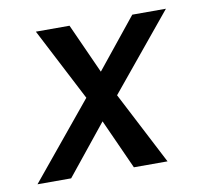

<svg xmlns="http://www.w3.org/2000/svg" viewBox="-64 -591 728 663"><g transform="rotate(-10 300.0 -260.0)"><path d="M16 0 234 -265 102 -520H220L299 -345L440 -520H558L340 -255L472 0H354L275 -175L134 0Z"/></g></svg>

Font: Iosevka Custom Medium Oblique
Style: Regular
Weight: 500
Italic angle: -9°
Designer: Belleve Invis
Foundry: Belleve Invis
Version: Version 27.0.1